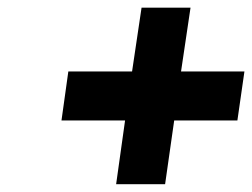

<svg xmlns="http://www.w3.org/2000/svg" viewBox="-20 -575 649 494"><path d="M138.2 -265.1 155.8 -391.1H319.8L344.2 -555.2H470.2L445.8 -391.1H608.9L590.8 -265.1H428.2L404.8 -101.1H278.8L301.8 -265.1Z"/></svg>

Font: Trueno ExtraBold
Style: Italic
Weight: 800
Designer: Julieta Ulanovsky
Foundry: Julieta Ulanovsky
Version: Version 3.001b | FøM Fix